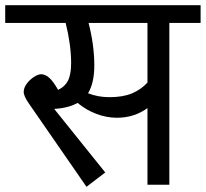

<svg xmlns="http://www.w3.org/2000/svg" viewBox="-40 -709 790 737"><path d="M730 -621H610V0H526V-294Q475 -257 409 -257Q369 -257 329.5 -272Q290 -287 258 -314Q222 -294 168 -291L364 -47L292 8L72 -310Q51 -340 51 -356Q51 -372 62.5 -387.5Q74 -403 90 -413.5Q106 -424 118 -424Q134 -424 149.5 -410Q165 -396 183 -364Q209 -376 221 -399.5Q233 -423 233 -467Q233 -537 212 -621H-20V-689H730ZM526 -621H300Q322 -536 322 -457Q322 -391 298 -351Q336 -336 380 -336Q432 -336 466.5 -350.5Q501 -365 526 -392Z"/></svg>

Font: FiraGO
Style: Regular
Weight: 400
Designer: bBox Type
Foundry: bBox Type GmbH
Version: Version 1.001;April 20, 2020;FontCreator 12.0.0.2555 64-bit